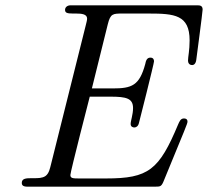

<svg xmlns="http://www.w3.org/2000/svg" viewBox="-20 -703 783 723"><path d="M62 -14C62 0 76 0 89 0H558C580 -1 586 3 595 -18C680 -225 686 -237 686 -245C686 -254 680 -257 673 -257C660 -257 656 -246 651 -235C579 -63 540 -31 379 -31H276C254 -31 245 -32 245 -44C245 -56 318 -339 318 -339H396C455 -339 481 -333 481 -296C481 -271 472 -249 472 -236C472 -226 480 -223 486 -223C492 -223 500 -227 503 -239C504 -242 560 -464 560 -472C560 -479 557 -486 546 -486C532 -486 529 -472 527 -462C505 -381 477 -370 404 -370H326L386 -612C396 -652 405 -652 442 -652H540C637 -652 694 -647 694 -551C694 -513 688 -489 688 -475C688 -468 691 -458 704 -458C710 -458 717 -463 719 -477C719 -477 743 -658 743 -667C743 -681 734 -683 724 -683H244C231 -682 225 -674 225 -666C225 -655 232 -652 255 -652H267C287 -652 308 -650 308 -633C308 -626 305 -617 302 -604L172 -84C168 -69 165 -50 151 -40C139 -32 123 -32 107 -32H98C78 -32 62 -31 62 -14Z"/></svg>

Font: CMU Serif
Style: Italic
Weight: 500
Italic angle: -14.04°
Version: Version 0.7.0